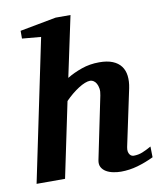

<svg xmlns="http://www.w3.org/2000/svg" viewBox="-84 -804 733 882"><g transform="rotate(-10 282.5 -362.5)"><path d="M563 -27.8Q525.4 -9.8 487.1 1.2Q448.7 12.2 409.2 12.2Q391.6 12.2 373.3 8.5Q355 4.9 340.8 -3.4Q326.7 -11.7 319.3 -25.1Q312 -38.6 315.9 -58.1L376 -349.1Q379.9 -367.2 377.7 -381.1Q375.5 -395 370.1 -404.5Q364.7 -414.1 356.9 -418.9Q349.1 -423.8 341.8 -423.8Q330.6 -423.8 316.4 -418.2Q302.2 -412.6 286.6 -402.6Q271 -392.6 254.6 -379.2Q238.3 -365.7 223.1 -350.1L149.9 0H17.1L154.8 -661.1L66.9 -668.9V-705.1L235.8 -736.8H305.2L245.1 -454.1Q275.4 -472.7 314 -486.3Q352.5 -500 397 -500Q434.6 -500 459.5 -489.7Q484.4 -479.5 498.3 -460.9Q512.2 -442.4 515.4 -416.3Q518.6 -390.1 512.2 -358.9L456.1 -94.2Q453.6 -81.5 455.3 -73.2Q457 -64.9 460.9 -59.6Q464.8 -54.2 469.7 -52Q474.6 -49.8 479 -49.8Q501 -49.8 520.3 -57.6Q539.6 -65.4 562 -78.1Z"/></g></svg>

Font: Charis SIL
Style: Bold Italic
Weight: 700
Italic angle: -11°
Foundry: SIL International
Version: Version 4.112